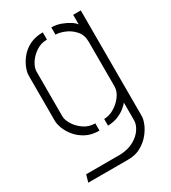

<svg xmlns="http://www.w3.org/2000/svg" viewBox="-173 -605 778 875"><g transform="rotate(-30 216.5 -167.5)"><path d="M30 181 41 143H221Q263 141 292.5 124.5Q322 108 337.5 84.5Q353 61 353 40V-54Q348 -47 333 -34Q318 -21 294 -10.5Q270 0 238 1V-34Q264 -34 290.5 -49.5Q317 -65 335 -89.5Q353 -114 353 -139V-374Q353 -410 332.5 -433Q312 -456 285 -467Q258 -478 238 -478V-516Q264 -516 288 -507Q312 -498 329.5 -486.5Q347 -475 353 -465V-516H393V40Q393 56 383.5 79.5Q374 103 355 126Q336 149 307.5 165Q279 181 240 181ZM193 1Q152 1 123 -14.5Q94 -30 75.5 -52.5Q57 -75 48 -98.5Q39 -122 39 -139V-378Q39 -395 48.5 -418.5Q58 -442 76.5 -464.5Q95 -487 124 -501.5Q153 -516 193 -516V-478Q161 -478 135 -460.5Q109 -443 94 -419Q79 -395 79 -375V-140Q79 -121 93.5 -97Q108 -73 134 -55Q160 -37 193 -37Z"/></g></svg>

Font: Stick No Bills ExtraLight ExtraLight
Style: Regular
Weight: 250
Version: Version 2.000